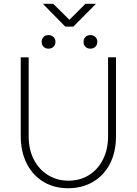

<svg xmlns="http://www.w3.org/2000/svg" viewBox="-20 -989 725 1018"><path d="M90 -266V-685H132V-266Q132 -196 159.5 -143Q187 -90 235 -60.5Q283 -31 343 -31Q404 -31 451.5 -60.5Q499 -90 526 -143.5Q553 -197 553 -266V-685H595V-266Q595 -183 563 -121Q531 -59 473.5 -25Q416 9 341 9Q265 9 208 -26.5Q151 -62 120.5 -124.5Q90 -187 90 -266ZM201 -767Q201 -783 211 -793Q221 -803 237 -803Q253 -803 263.5 -793Q274 -783 274 -767Q274 -751 263.5 -741Q253 -731 237 -731Q221 -731 211 -741Q201 -751 201 -767ZM423 -767Q423 -783 433 -793Q443 -803 459 -803Q475 -803 485.5 -793Q496 -783 496 -767Q496 -751 485.5 -741Q475 -731 459 -731Q443 -731 433 -741Q423 -751 423 -767ZM262 -969 348 -884 433 -969H489L369 -848H326L207 -969Z"/></svg>

Font: Bellota Text Light
Style: Regular
Weight: 300
Designer: Kemie Guaida
Foundry: Kemie Guaida
Version: Version 4.001